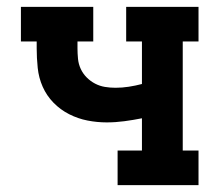

<svg xmlns="http://www.w3.org/2000/svg" viewBox="-20 -540 640 560"><path d="M323 0V-101H394V-195Q369 -190 343 -186.5Q317 -183 291 -183Q263 -183 235 -188.5Q207 -194 181.5 -207Q156 -220 136 -240.5Q116 -261 104.5 -287Q93 -313 90 -342Q87 -371 87 -399V-419H41V-520H252V-419H206V-399Q206 -384 207.5 -368.5Q209 -353 215.5 -339Q222 -325 233 -314Q244 -303 257.5 -296Q271 -289 286 -286.5Q301 -284 317 -284Q336 -284 355.5 -287Q375 -290 394 -295V-419H348V-520H559V-419H513V-101H559V0Z"/></svg>

Font: Iosevka Etoile
Style: Bold
Weight: 700
Designer: Belleve Invis
Foundry: Belleve Invis
Version: Version 28.1.0; ttfautohint (v1.8.4)